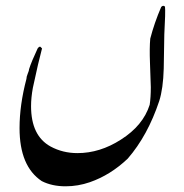

<svg xmlns="http://www.w3.org/2000/svg" viewBox="-20 -529 640 667"><path d="M123 -363.8 126 -360.8Q113.8 -315.9 94.2 -224.1Q87.9 -189.9 87.9 -160.2Q87.9 -57.1 155.8 -20Q198.2 2.9 249 2.9Q327.1 2.9 399.9 -43.9Q477.1 -92.8 500 -165Q503.9 -190.9 503.9 -226.1Q503.9 -237.8 501 -311Q499 -362.8 502 -395Q516.1 -449.2 540 -504.9Q546.9 -512.2 553.2 -505.9Q555.2 -487.8 550.8 -409.2Q550.8 -409.2 548.8 -291Q546.9 -221.2 533.2 -178.2Q493.2 -58.1 423.8 22Q363.8 79.1 292 104Q251 118.2 208 118.2Q160.2 118.2 125 100.1Q47.9 48.8 47.9 -84Q47.9 -164.1 71.8 -254.9Q71.8 -262.2 76.4 -273.2Q81.1 -284.2 81.1 -289.1Q88.9 -314 110.8 -360.8Q118.2 -371.1 123 -363.8Z"/></svg>

Font: Jameel Khushkhat-L
Style: Regular
Weight: 400
Version: Version 3.5